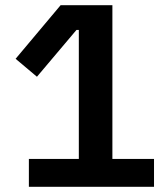

<svg xmlns="http://www.w3.org/2000/svg" viewBox="-20 -718 640 738"><path d="M572 0V-107H412V-698H213L40 -492L122 -423L274 -603H283V-107H91V0Z"/></svg>

Font: IBM Plex Thai SemiBold
Style: Regular
Weight: 600
Designer: Mike Abbink, Paul van der Laan, Pieter van Rosmalen, Ben Mitchell, Mark Frömberg
Foundry: Bold Monday
Version: Version 1.0